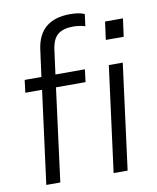

<svg xmlns="http://www.w3.org/2000/svg" viewBox="-89 -880 774 949"><g transform="rotate(-10 298.0 -405.5)"><path d="M221.2 -649.9 205.1 -529.8H353L345.2 -466.8H196.8L136.2 0H65.9L127 -466.8H43L50.8 -529.8H134.8L152.8 -664.1Q172.4 -811 328.1 -811Q375.5 -811 399.9 -798.8L392.1 -738.8Q384.8 -742.2 366.5 -745.1Q348.1 -748 332 -748Q282.7 -748 255.4 -726.3Q228 -704.6 221.2 -649.9ZM403.8 0 473.1 -529.8H543L474.1 0ZM582 -745.1 569.8 -654.8H480L492.2 -745.1Z"/></g></svg>

Font: Cooper Hewitt
Style: Book Italic
Weight: 706
Designer: Village Type and Design LLC
Foundry: Cooper Hewitt Smithsonian Design Museum
Version: 1.000